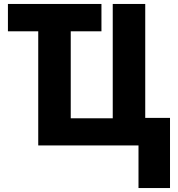

<svg xmlns="http://www.w3.org/2000/svg" viewBox="-20 -734 896 969"><path d="M679 215V0H173V-576H20V-714H492V-576H337V-137H549V-714H713V-139H838V215Z"/></svg>

Font: Noto Sans SemiCondensed ExtraBold
Style: Regular
Weight: 800
Width: 4
Designer: Monotype Design Team
Foundry: Monotype Imaging Inc.
Version: Version 2.013; ttfautohint (v1.8.4.7-5d5b)